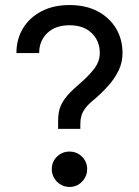

<svg xmlns="http://www.w3.org/2000/svg" viewBox="-20 -730 550 760"><path d="M210 -220V-250Q210 -276 215.5 -297Q221 -318 238 -341Q255 -364 289 -393Q331 -429 353 -458Q375 -487 375 -520Q375 -568 343 -599Q311 -630 255 -630Q199 -630 167 -599Q135 -568 135 -520H45Q45 -574 70.5 -617Q96 -660 143.5 -685Q191 -710 255 -710Q320 -710 367 -685Q414 -660 439.5 -617Q465 -574 465 -520Q465 -483 449.5 -451Q434 -419 409 -391Q384 -363 355 -338Q332 -320 319.5 -304Q307 -288 302.5 -272.5Q298 -257 298 -240V-220ZM255 10Q236 10 220 0.5Q204 -9 194.5 -25Q185 -41 185 -60Q185 -90 205.5 -110Q226 -130 255 -130Q284 -130 304.5 -110Q325 -90 325 -60Q325 -41 315.5 -25Q306 -9 290.5 0.5Q275 10 255 10Z"/></svg>

Font: Golos Text
Style: Regular
Weight: 400
Designer: A.Korolkova, Vitaly Kuzmin
Foundry: ParaType Ltd
Version: Version 2.004